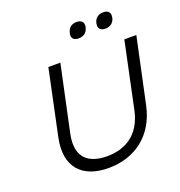

<svg xmlns="http://www.w3.org/2000/svg" viewBox="-152 -990 1059 1128"><g transform="rotate(-20 377.5 -426.5)"><path d="M205 -670 119 -263C81 -85 172 9 336 9C500 9 631 -85 668 -263L755 -670H680L593 -258C561 -109 459 -59 351 -59C243 -59 161 -109 192 -258L280 -670ZM391 -813C385 -785 398 -767 431 -767C463 -767 484 -785 490 -813L491 -815C497 -844 482 -862 451 -862C418 -862 398 -844 392 -815ZM558 -813C552 -785 566 -767 598 -767C630 -767 650 -785 657 -813V-815C663 -844 649 -862 618 -862C585 -862 564 -844 558 -815Z"/></g></svg>

Font: LT Wave Text Light Italic
Style: Regular
Weight: 300
Designer: Daniel Lyons
Version: Version 2.5 (Glyphs App)